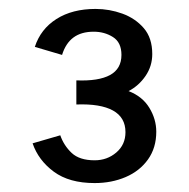

<svg xmlns="http://www.w3.org/2000/svg" viewBox="-20 -806 423 430"><path d="M192 -396Q135 -396 100.5 -421.5Q66 -447 53 -485L115 -503Q123 -480 140.5 -463.5Q158 -447 192 -447Q220 -447 240.5 -464.5Q261 -482 261 -510Q261 -543 233 -558.5Q205 -574 151 -572V-626Q201 -624 226.5 -638Q252 -652 252 -683Q252 -711 233 -723Q214 -735 190 -735Q162 -735 144.5 -722Q127 -709 119 -683L58 -701Q71 -741 106.5 -763.5Q142 -786 194 -786Q225 -786 254 -775.5Q283 -765 302 -743Q321 -721 321 -685Q321 -658 306 -636Q291 -614 268 -602Q299 -590 314.5 -564.5Q330 -539 330 -511Q330 -475 311.5 -449Q293 -423 261.5 -409.5Q230 -396 192 -396Z"/></svg>

Font: Atkinson Hyperlegible Next
Style: Regular
Weight: 400
Designer: Elliott Scott, Megan Eiswerth, Linus Boman, Theodore Petrosky, Letters from Sweden
Foundry: Applied Design Works, Letters from Sweden
Version: Version 2.001